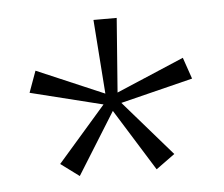

<svg xmlns="http://www.w3.org/2000/svg" viewBox="-34 -600 444 381"><g transform="rotate(-5 187.5 -410.0)"><path d="M349.5 -430 205.5 -394.2 301.3 -284 263.8 -256.8 187.3 -379.8 110.7 -256.8 74 -284 170 -394.2 25.8 -430 41.3 -472.7 175.5 -415.3 164.7 -563H211L199.8 -415.3L334.8 -472.7Z"/></g></svg>

Font: Darker Grotesque Light
Style: Regular
Weight: 300
Designer: Gabriel Lam
Foundry: TypeRant
Version: Version 1.000;gftools[0.9.28]